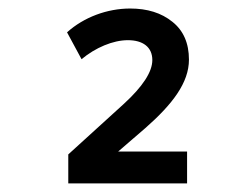

<svg xmlns="http://www.w3.org/2000/svg" viewBox="-20 -733 587 453"><path d="M421.4 -300.3V-375.5H258.8L322.8 -430.7C387.2 -487.3 425.8 -538.1 425.8 -592.3C425.8 -631.3 412.6 -661.1 386.7 -681.6C360.8 -702.6 327.6 -712.9 287.1 -712.9C232.9 -712.9 177.7 -692.4 138.2 -656.7L172.4 -593.3C205.1 -620.6 246.6 -638.2 281.7 -638.2C316.9 -638.2 339.4 -622.1 339.4 -591.3C339.4 -563.5 316.9 -528.8 271.5 -487.3L141.1 -368.7V-300.3Z"/></svg>

Font: Ride SemiBold
Style: Regular
Weight: 600
Version: Version 3.000